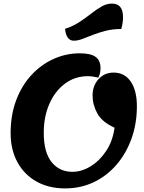

<svg xmlns="http://www.w3.org/2000/svg" viewBox="-20 -1021 802 1066"><path d="M342 25Q250 25 182 -13.5Q114 -52 76.5 -121Q39 -190 39 -282Q39 -383 70 -465Q101 -547 155 -605Q209 -663 278 -694Q347 -725 423 -725Q484 -725 511 -705Q538 -685 538 -643Q538 -628 535.5 -616.5Q533 -605 526 -590Q515 -593 498 -595.5Q481 -598 468 -598Q396 -598 340.5 -556.5Q285 -515 254 -444Q223 -373 223 -284Q223 -175 266.5 -121Q310 -67 382 -67Q433 -67 483 -97.5Q533 -128 569.5 -183Q606 -238 616 -312Q547 -343 520.5 -391Q494 -439 494 -491Q494 -545 527 -581.5Q560 -618 611 -618Q672 -618 706 -568Q740 -518 740 -431Q740 -334 710 -251Q680 -168 626.5 -106Q573 -44 500.5 -9.5Q428 25 342 25ZM390 -795Q348 -795 341 -861Q385 -875 420 -898Q455 -921 485.5 -945Q516 -969 544 -985Q572 -1001 602 -1001Q663 -1001 663 -926Q663 -892 653 -860Q606 -860 567 -850Q528 -840 496 -827.5Q464 -815 438 -805Q412 -795 390 -795Z"/></svg>

Font: Lemonada SemiBold
Style: Regular
Weight: 600
Designer: Mohamed Gaber (Arabic), Eduardo Tunni (Latin)
Foundry: Kief Type Foundry
Version: Version 4.005; ttfautohint (v1.8.3)